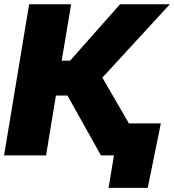

<svg xmlns="http://www.w3.org/2000/svg" viewBox="-22 -748 838 924"><path d="M-2.4 0 118.2 -727.5H320.3L274.9 -456.1H315.4L555.7 -727.5H795.4L470.7 -374.5L687.5 0H463.9L302.7 -288.1H247.1L199.7 0ZM500.5 156.2 526.4 0H479.5L504.9 -154.3H752L689 156.2Z"/></svg>

Font: Inter 28pt Black
Style: Italic
Weight: 900
Italic angle: -9.3988°
Designer: Rasmus Andersson
Foundry: rsms
Version: Version 4.001;git-66647c0bb